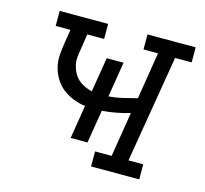

<svg xmlns="http://www.w3.org/2000/svg" viewBox="-83 -623 766 716"><g transform="rotate(15 300.0 -265.0)"><path d="M326 0V-58H390L418 -231Q392 -223 365 -218Q338 -213 311 -211L290 -83H225L246 -212Q222 -215 199.5 -224Q177 -233 159 -247Q141 -261 128.5 -281Q116 -301 110 -324.5Q104 -348 106 -373Q108 -398 112 -422L120 -472H63V-530H250V-472H185L176 -413Q173 -397 171.5 -381Q170 -365 173.5 -350Q177 -335 184 -321.5Q191 -308 202 -298Q213 -288 227 -281.5Q241 -275 256 -271L278 -405H343L321 -269Q348 -271 375 -277.5Q402 -284 429 -291L458 -472H402V-530H588V-472H524L455 -58H512V0Z"/></g></svg>

Font: Iosevka Slab LtExObl
Style: Regular
Weight: 300
Width: 7
Italic angle: -9°
Monospace: yes
Designer: Belleve Invis
Foundry: Belleve Invis
Version: Version 11.1.0; ttfautohint (v1.8.3)